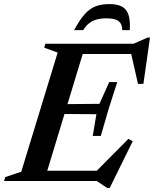

<svg xmlns="http://www.w3.org/2000/svg" viewBox="-47 -890 758 944"><path d="M236.5 -631.5 170.5 -655.5 176 -675H375L170 0H-27L-21 -19.5L57.5 -45.5ZM594.5 -640.5 620 -624.5H290.5L307 -675H610L679 -705.5H690.5L658 -477.5H631.5ZM480 34 428.5 0H100.5L117.5 -50.5H465L414 -35.5L584.5 -207.5L605.5 -195.5L492.5 34ZM448.5 -221.5H409L427 -328.5L205 -330L219.5 -377.5L442 -379.5L490 -486.5H529.5L487 -354ZM476 -800Q449 -800 427.5 -793.8Q406 -787.5 390 -774.8Q374 -762 362.5 -742H317.5Q344 -791.5 368.5 -819.2Q393 -847 422.2 -858.5Q451.5 -870 489.5 -870Q529 -870 552 -858Q575 -846 584.5 -818Q594 -790 591 -742H554Q554.5 -771 536.8 -785.5Q519 -800 476 -800Z"/></svg>

Font: Newsreader 24pt SemiBold
Style: Italic
Weight: 600
Italic angle: -17°
Designer: Hugues Gentile
Foundry: Production Type
Version: Version 1.003